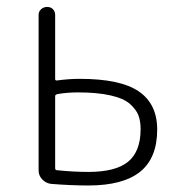

<svg xmlns="http://www.w3.org/2000/svg" viewBox="-20 -540 540 566"><path d="M142.6 -256.8V-43.9Q142.6 -38.1 149.4 -38.1Q196.3 -33.2 241.2 -33.2Q321.3 -33.2 357.9 -63.5Q394.5 -93.8 394.5 -159.2Q394.5 -182.6 388.2 -199.7Q381.8 -216.8 363.3 -233.4Q344.7 -250 305.7 -258.8Q266.6 -267.6 209 -267.6Q178.7 -267.6 149.4 -262.7Q142.6 -260.7 142.6 -256.8ZM129.9 2Q115.2 0 104.5 -11.2Q93.8 -22.5 93.8 -37.1V-496.1Q93.8 -505.9 101.1 -512.7Q108.4 -519.5 119.1 -519.5Q129.9 -519.5 136.2 -512.7Q142.6 -505.9 142.6 -496.1V-306.6Q142.6 -302.7 147.5 -302.7Q182.6 -307.6 214.8 -307.6Q335 -307.6 389.2 -270.5Q443.4 -233.4 443.4 -158.2Q443.4 -74.2 393.1 -33.7Q342.8 6.8 240.2 6.8Q189.5 6.8 129.9 2Z"/></svg>

Font: Rounded-L Mgen+ 1mn light
Style: Regular
Weight: 200
Designer: [Source Han Sans]
Ryoko NISHIZUKA  (kana & ideographs); Paul D. Hunt (Latin, Greek & Cyrillic); Wenlong ZHANG  (bopomofo
Version: Version 1.059.20150602